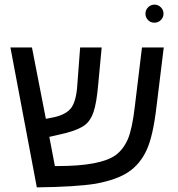

<svg xmlns="http://www.w3.org/2000/svg" viewBox="-20 -804 770 829"><path d="M314 -440 326 -599H419L404 -439Q397 -359 384 -321Q372 -284 347 -264.5Q322 -245 266 -230L193 -213L217 -87H229Q413 -87 479 -134Q512 -158 532 -203Q551 -248 562 -343L593 -599H687L656 -346Q641 -216 613 -156Q585 -95 534 -61Q485 -28 394 -11Q309 3 139 5L25 -599H118L178 -291L214 -298Q267 -310 288 -339Q310 -370 314 -440ZM647 -706Q630 -706 619 -717.5Q608 -729 608 -745Q608 -761 619.5 -772.5Q631 -784 647 -784Q663 -784 674.5 -772.5Q686 -761 686 -745Q686 -729 674.5 -717.5Q663 -706 647 -706Z"/></svg>

Font: Libra Sans
Style: Regular
Weight: 400
Foundry: Context Ltd
Version: Version 1.002